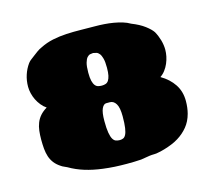

<svg xmlns="http://www.w3.org/2000/svg" viewBox="-91 -713 924 833"><g transform="rotate(-15 371.0 -296.5)"><path d="M48.3 -187Q48.3 -208 50.5 -226.6Q52.7 -245.1 59.1 -261.2Q65.4 -277.3 77.1 -290.8Q88.9 -304.2 107.4 -315.4Q94.7 -323.7 84.5 -336.4Q74.2 -349.1 67.1 -363.5Q60.1 -377.9 56.4 -393.3Q52.7 -408.7 52.7 -422.9Q52.7 -450.7 60.8 -475.6Q68.8 -500.5 84 -521.5Q90.3 -529.8 97.4 -534.7Q104.5 -539.6 112.8 -546.4Q121.6 -553.2 132.3 -561Q143.1 -568.8 153.8 -573.2Q180.7 -586.9 210.9 -593.3Q241.2 -599.6 273.2 -601.3Q305.2 -603 337.9 -602.3Q370.6 -601.6 401.9 -601.6Q421.4 -601.6 442.6 -600.1Q463.9 -598.6 483.9 -595.2Q503.9 -591.8 522.5 -586.2Q541 -580.6 555.7 -571.8Q590.8 -558.1 613.8 -540.8Q636.7 -523.4 646 -509.3Q656.7 -490.2 663.1 -468Q669.4 -445.8 669.4 -424.8Q669.4 -410.6 666.3 -395Q663.1 -379.4 656.7 -364.5Q650.4 -349.6 640.6 -336.7Q630.9 -323.7 618.2 -315.4Q655.8 -293.5 677 -261.5Q698.2 -229.5 698.2 -187Q698.2 -156.7 691.4 -130.9Q682.6 -98.1 663.6 -75Q644.5 -51.8 618.2 -35.6Q604 -26.9 587.9 -20.3Q571.8 -13.7 553.7 -8.3Q546.9 -6.3 539.8 -4.6Q532.7 -2.9 525.4 -1.5Q515.6 1 505.4 1Q495.1 1 484.4 2.4Q474.6 3.4 464.6 5.6Q454.6 7.8 444.8 8.8Q429.2 9.8 413.1 10.3Q397 10.7 380.4 10.7Q353.5 10.7 327.1 9.3Q300.8 7.8 274.4 4.4Q231.4 -1 195.1 -12.2Q158.7 -23.4 127 -42Q121.6 -44.9 113.8 -48.1Q106 -51.3 101.6 -54.7Q84 -65.9 73.2 -79.8Q62.5 -93.8 57.1 -110.1Q51.8 -126.5 50 -145.8Q48.3 -165 48.3 -187ZM361.8 -266.6Q350.1 -266.6 342 -249.5Q334 -232.4 334 -193.8Q334 -160.6 337.4 -141.1Q340.8 -121.6 346.7 -111.8Q352.5 -102.1 360.6 -99.4Q368.7 -96.7 377.9 -96.7Q385.7 -96.7 392.8 -99.6Q399.9 -102.5 405 -112.3Q410.2 -122.1 413.1 -141.4Q416 -160.6 416 -193.8Q416 -232.4 405.5 -249.5Q395 -266.6 378.4 -266.6ZM362.8 -491.7Q357.4 -491.2 350.1 -490Q342.8 -488.8 336.2 -481.4Q329.6 -474.1 325.2 -458.5Q320.8 -442.9 320.8 -414.6Q320.8 -391.1 324.2 -377.4Q327.6 -363.8 333.5 -356.4Q339.4 -349.1 347.2 -347.2Q355 -345.2 363.8 -345.2Q373 -345.2 380.9 -347.9Q388.7 -350.6 393.8 -358.4Q398.9 -366.2 401.9 -379.6Q404.8 -393.1 404.8 -414.6Q404.8 -440.9 400.9 -455.8Q397 -470.7 390.9 -478.5Q384.8 -486.3 377.4 -488.5Q370.1 -490.7 362.8 -491.7Z"/></g></svg>

Font: Sigmar One
Style: Regular
Weight: 400
Version: Version 1.000